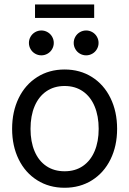

<svg xmlns="http://www.w3.org/2000/svg" viewBox="-20 -844 589 875"><path d="M35.2 -256.8Q35.2 -335.4 65.2 -397Q95.2 -458.5 149.7 -492.9Q204.1 -527.3 274.4 -527.3Q344.7 -527.3 399.2 -492.9Q453.6 -458.5 483.6 -397Q513.7 -335.4 513.7 -256.8Q513.7 -178.7 483.6 -117.7Q453.6 -56.6 399.2 -22.5Q344.7 11.7 274.4 11.7Q204.1 11.7 149.7 -22.5Q95.2 -56.6 65.2 -117.7Q35.2 -178.7 35.2 -256.8ZM429.7 -256.8Q429.7 -315.4 411.1 -359.6Q392.6 -403.8 357.4 -428Q322.3 -452.1 274.4 -452.1Q226.6 -452.1 191.4 -428Q156.2 -403.8 137.7 -359.9Q119.1 -315.9 119.1 -256.8Q119.1 -198.2 137.7 -154.5Q156.2 -110.8 191.2 -87.2Q226.1 -63.5 274.4 -63.5Q322.8 -63.5 357.7 -87.4Q392.6 -111.3 411.1 -155Q429.7 -198.7 429.7 -256.8ZM315.9 -648.4Q315.9 -663.6 323.5 -676.8Q331.1 -689.9 344.2 -697.5Q357.4 -705.1 372.6 -705.1Q387.7 -705.1 400.9 -697.5Q414.1 -689.9 421.6 -676.8Q429.2 -663.6 429.2 -648.4Q429.2 -633.3 421.6 -620.1Q414.1 -606.9 400.9 -599.4Q387.7 -591.8 372.6 -591.8Q357.4 -591.8 344.2 -599.4Q331.1 -606.9 323.5 -620.1Q315.9 -633.3 315.9 -648.4ZM111.8 -648.4Q111.8 -663.6 119.4 -676.8Q127 -689.9 140.1 -697.5Q153.3 -705.1 168.5 -705.1Q183.6 -705.1 196.8 -697.5Q210 -689.9 217.5 -676.8Q225.1 -663.6 225.1 -648.4Q225.1 -633.3 217.5 -620.1Q210 -606.9 196.8 -599.4Q183.6 -591.8 168.5 -591.8Q153.3 -591.8 140.1 -599.4Q127 -606.9 119.4 -620.1Q111.8 -633.3 111.8 -648.4ZM409.2 -762.2H139.6V-823.7H409.2Z"/></svg>

Font: Intratopia Thin
Style: Regular
Weight: 100
Designer: Rasmus Andersson
Foundry: rsms
Version: Version 3.000;Glyphs 3.2.3 (3260)